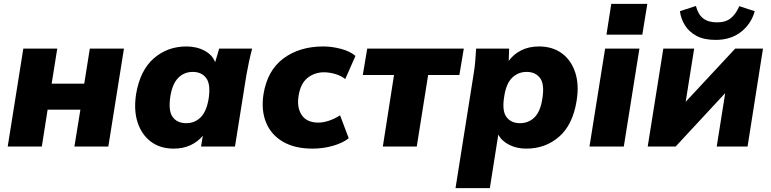

<svg xmlns="http://www.w3.org/2000/svg" viewBox="-20 -760 3998 996"><path d="M20 0 101 -508H277L248 -326H417L446 -508H623L542 0H366L397 -191H227L197 0Z M673 0ZM881 11Q811 11 763 -25Q715 -61 694 -124.5Q673 -188 686 -272Q707 -396 778 -457.5Q849 -519 947 -519Q1001 -519 1042 -496.5Q1083 -474 1096 -437L1117 -508H1288Q1279 -474 1271.5 -439Q1264 -404 1258 -370L1199 0H1023L1032 -56Q1007 -25 968.5 -7Q930 11 881 11ZM946 -121Q990 -121 1020.5 -151Q1051 -181 1062 -246Q1074 -322 1050 -354.5Q1026 -387 980 -387Q936 -387 905.5 -357Q875 -327 864 -262Q852 -186 875.5 -153.5Q899 -121 946 -121Z M1334 0ZM1601 11Q1509 11 1447.5 -25Q1386 -61 1360 -125Q1334 -189 1347 -272Q1367 -395 1450.5 -457Q1534 -519 1657 -519Q1702 -519 1749 -506.5Q1796 -494 1824 -470L1771 -350Q1750 -367 1719.5 -376Q1689 -385 1661 -385Q1612 -385 1575.5 -356Q1539 -327 1529 -263Q1519 -203 1545 -163.5Q1571 -124 1632 -124Q1657 -124 1687 -134Q1717 -144 1744 -162L1789 -43Q1760 -19 1708.5 -4Q1657 11 1601 11Z M1966 0 2024 -371H1862L1885 -508H2386L2363 -371H2201L2142 0Z M2353 0ZM2343 216 2436 -370Q2442 -404 2445 -439Q2448 -474 2450 -508H2621L2619 -444Q2644 -479 2684 -499Q2724 -519 2776 -519Q2846 -519 2894.5 -483.5Q2943 -448 2964 -384Q2985 -320 2971 -236Q2951 -112 2880 -50.5Q2809 11 2710 11Q2660 11 2621 -9Q2582 -29 2565 -62L2521 216ZM2677 -121Q2722 -121 2752.5 -151Q2783 -181 2793 -246Q2806 -322 2782 -354.5Q2758 -387 2712 -387Q2668 -387 2637 -357Q2606 -327 2596 -262Q2583 -186 2607 -153.5Q2631 -121 2677 -121Z M3038 0ZM3126 -580 3151 -740H3338L3312 -580ZM3038 0 3119 -508H3297L3216 0Z M3340 0ZM3340 0 3421 -508H3581L3537 -232L3794 -508H3938L3858 0H3698L3742 -277L3485 0ZM3692 -553Q3632 -553 3593 -574Q3554 -595 3533 -629Q3512 -663 3507 -702L3590 -729Q3602 -684 3628.5 -664Q3655 -644 3700 -644Q3745 -644 3771.5 -666Q3798 -688 3815 -728L3895 -702Q3877 -636 3824 -594.5Q3771 -553 3692 -553Z"/></svg>

Font: Winston ExtraBold
Style: Italic
Weight: 800
Italic angle: -9°
Designer: Original fonts by Vernon Adams / Changes by Cristiano Sobral
Foundry: Original fonts by Vernon Adams / Changes by Cristiano Sobral
Version: Version 2.503;July 17, 2020;FontCreator 13.0.0.2655 64-bit